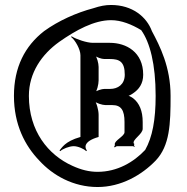

<svg xmlns="http://www.w3.org/2000/svg" viewBox="-20 -741 752 771"><path d="M36 -356C36 -241 80 -156 138 -96C192 -37 274 10 372 10C466 10 549 -38 605 -96C662 -156 665 -243 665 -356C665 -472 622 -556 590 -616C569 -673 512 -721 426 -721C403 -721 382 -717 355 -708C287 -690 215 -658 157 -616C80 -556 36 -471 36 -356ZM96 -356C96 -449 148 -523 218 -573C285 -620 358 -660 426 -660C467 -660 509 -643 547 -620C582 -571 605 -484 605 -356C605 -260 592 -190 563 -139C517 -90 451 -51 372 -51C338 -51 306 -59 271 -75C173 -119 96 -215 96 -356ZM480 -251V-210C480 -194 438 -176 441 -161C442 -158 440 -153 438 -152L441 -149C443 -151 447 -154 451 -154H514C516 -154 518 -152 519 -151L521 -153C520 -154 518 -156 518 -158C518 -158 518 -160 519 -160V-164L517 -165C511 -181 553 -202 553 -224V-251C553 -295 540 -327 514 -347C507 -352 495 -358 488 -359V-355C495 -354 507 -361 514 -366C538 -382 555 -405 555 -441C555 -532 487 -569 421 -569H353C329 -569 287 -583 268 -595L265 -593C282 -580 303 -543 303 -519V-191C239 -173 228 -146 219 -137L222 -134C231 -143 258 -154 276 -154C293 -154 318 -143 326 -134L329 -137C321 -146 312 -173 376 -191V-280C376 -298 368 -330 358 -340L355 -337C365 -327 391 -319 404 -319H431C466 -319 480 -299 480 -251ZM481 -441C481 -401 452 -384 423 -384H400C389 -384 366 -377 358 -369L361 -366C369 -374 376 -402 376 -418V-472C376 -487 369 -513 361 -521L359 -519C367 -511 388 -504 399 -504H421C459 -504 481 -494 481 -441Z"/></svg>

Font: Asimov
Style: EdgeNar
Weight: 500
Designer: Google
Version: Version 2.000980: 2014